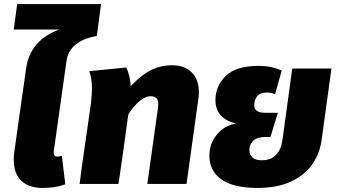

<svg xmlns="http://www.w3.org/2000/svg" viewBox="-20 -910 1678 950"><path d="M480 -890 459 -732Q323 -708 309 -608L246 -161V-154Q246 -135 264 -135Q274 -135 286 -140L303 2Q254 20 193 20Q122 20 85 -16Q48 -52 48 -121Q48 -140 51 -161L109 -570Q128 -710 273 -764H48L65 -890Z M964 -453Q964 -436 961 -418L903 0H709L762 -379Q763 -385 763 -395Q763 -417 753 -425.5Q743 -434 725 -434Q701 -434 672 -411Q643 -388 615 -344V-345L591 -171Q584 -119 571 -32L566 0H374Q384 -82 401 -197L430 -398Q435 -448 435 -472Q435 -519 422 -558L605 -576Q623 -538 627 -484Q679 -539 727 -563Q775 -587 831 -587Q893 -587 928.5 -552Q964 -517 964 -453Z M1620 -571 1571 -215Q1562 -152 1526.5 -99Q1491 -46 1422.5 -13Q1354 20 1253 20Q1136 20 1076 -22Q1016 -64 1016 -140Q1016 -199 1053 -244Q1090 -289 1148 -299Q1046 -323 1046 -415Q1046 -484 1096.5 -534Q1147 -584 1261 -584Q1323 -584 1374 -561L1341 -444Q1322 -452 1302 -452Q1268 -452 1253 -434.5Q1238 -417 1238 -389Q1238 -352 1292 -352H1355L1318 -232H1290Q1251 -232 1232.5 -213Q1214 -194 1214 -169Q1214 -144 1229.5 -130.5Q1245 -117 1275 -117Q1364 -117 1378 -221L1426 -571Z"/></svg>

Font: FiraGO Heavy
Style: Italic
Weight: 900
Italic angle: -8°
Designer: bBox Type GmbH
Foundry: bBox Type GmbH
Version: Version 1.001